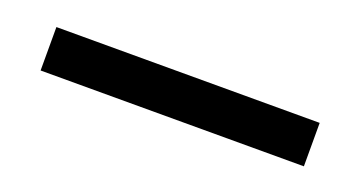

<svg xmlns="http://www.w3.org/2000/svg" viewBox="-23 -25 507 270"><g transform="rotate(20 230.5 110.5)"><path d="M427.5 143.5H33.5V78.5H427.5Z"/></g></svg>

Font: Verano Sans Medium
Style: Regular
Weight: 500
Designer: Lukasz Dziedzic with Adam Twardoch and Botio Nikoltchev
Foundry: tyPoland Lukasz Dziedzic
Version: Version 3.001;December 28, 2019;FontCreator 12.0.0.2547 64-b